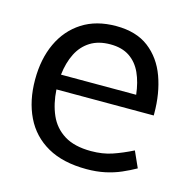

<svg xmlns="http://www.w3.org/2000/svg" viewBox="-82 -578 663 671"><g transform="rotate(15 249.5 -243.0)"><path d="M466 -230V-237Q466 -310 444.5 -369Q423 -428 377.5 -463Q332 -498 259 -498Q187 -498 136.5 -465.5Q86 -433 59.5 -376Q33 -319 33 -244Q33 -168 61 -110Q89 -52 145.5 -20Q202 12 287 12Q323 12 353.5 5.5Q384 -1 410.5 -12.5Q437 -24 460 -37L434 -95Q396 -76 362 -64.5Q328 -53 286 -53Q226 -53 189 -76Q152 -99 134.5 -139Q117 -179 114 -230ZM116 -284Q121 -328 137.5 -361Q154 -394 183.5 -412.5Q213 -431 256 -431Q298 -431 325.5 -412.5Q353 -394 368 -361Q383 -328 388 -284Z"/></g></svg>

Font: Catamaran Thin
Style: Regular
Weight: 400
Version: Version 2.000